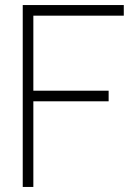

<svg xmlns="http://www.w3.org/2000/svg" viewBox="-20 -740 530 760"><path d="M70 0V-720H470V-678H112V-381H410V-339H112V0Z"/></svg>

Font: Manrope
Style: Regular
Weight: 400
Designer: Mikhail Sharanda
Foundry: Mikhail Sharanda
Version: Version 4.503